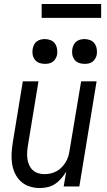

<svg xmlns="http://www.w3.org/2000/svg" viewBox="-20 -940 540 968"><path d="M180 8Q154 8 129 0Q104 -8 85.5 -25Q67 -42 56 -65Q45 -88 41 -113.5Q37 -139 38.5 -166Q40 -193 44 -219L95 -530H174L121 -208Q118 -191 117 -174Q116 -157 118 -140.5Q120 -124 126.5 -109Q133 -94 144.5 -83Q156 -72 171.5 -67Q187 -62 204 -62Q220 -62 235.5 -65.5Q251 -69 265.5 -77Q280 -85 291.5 -97Q303 -109 311.5 -123Q320 -137 324.5 -152.5Q329 -168 331 -183L389 -530H467L380 0H301L314 -75Q303 -57 289 -40.5Q275 -24 257.5 -12.5Q240 -1 220 3.5Q200 8 180 8ZM406 -618Q391 -618 377.5 -623Q364 -628 355.5 -639.5Q347 -651 344.5 -665.5Q342 -680 345 -695Q347 -705 352 -715Q357 -725 366 -731.5Q375 -738 385.5 -740.5Q396 -743 406 -743Q421 -743 435 -737.5Q449 -732 457 -720.5Q465 -709 467.5 -694.5Q470 -680 468 -665Q466 -655 460.5 -645Q455 -635 446 -628.5Q437 -622 426.5 -620Q416 -618 406 -618ZM206 -618Q191 -618 177.5 -623Q164 -628 155.5 -639.5Q147 -651 144.5 -665.5Q142 -680 145 -695Q147 -705 152 -715Q157 -725 166 -731.5Q175 -738 185.5 -740.5Q196 -743 206 -743Q221 -743 235 -737.5Q249 -732 257 -720.5Q265 -709 267.5 -694.5Q270 -680 268 -665Q266 -655 260.5 -645Q255 -635 246 -628.5Q237 -622 226.5 -620Q216 -618 206 -618ZM190 -850V-920H490V-850Z"/></svg>

Font: Iosevka Curly Oblique
Style: Regular
Weight: 400
Italic angle: -9°
Monospace: yes
Designer: Belleve Invis
Foundry: Belleve Invis
Version: Version 11.1.0; ttfautohint (v1.8.3)